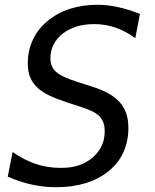

<svg xmlns="http://www.w3.org/2000/svg" viewBox="-20 -762 642 796"><path d="M212.4 14.2Q184.1 14.2 159.7 11.2Q135.3 8.3 110.4 2.9Q60.1 -8.3 12.2 -29.8L32.2 -131.8Q79.6 -98.6 129.4 -82Q154.3 -73.7 179.9 -69.8Q205.6 -65.9 231.9 -65.9Q273.9 -65.9 306.2 -76.4Q338.4 -86.9 363.8 -108.9Q414.1 -151.9 414.1 -216.8Q414.1 -238.3 408.7 -253.4Q403.3 -268.6 392.6 -279.8Q379.9 -292.5 359.1 -302Q338.4 -311.5 306.2 -321.8L256.8 -337.9Q217.3 -350.6 185.1 -365.7Q152.8 -380.9 131.3 -402.3Q113.3 -420.4 104.2 -443.6Q95.2 -466.8 95.2 -500.5Q95.2 -549.8 115 -594.5Q134.8 -639.2 175.8 -673.8Q216.3 -708 269 -725.1Q321.8 -742.2 382.3 -742.2Q405.8 -742.2 426.8 -739.7Q447.8 -737.3 469.7 -732.4Q492.2 -727.5 513.9 -720.7Q535.6 -713.9 560.1 -704.1L541 -604Q501 -632.8 459 -647.5Q416.5 -662.1 370.6 -662.1Q329.1 -662.1 295.9 -651.4Q262.7 -640.6 239.3 -622.1Q215.8 -603.5 202.4 -577.6Q189 -551.8 189 -521.5Q189 -502.4 194.8 -488.5Q200.7 -474.6 212.9 -463.9Q225.1 -453.1 246.3 -443.1Q267.6 -433.1 299.8 -422.9L358.9 -403.8Q400.4 -390.6 428.2 -375.5Q456.1 -360.4 475.6 -338.9Q494.1 -318.4 503.2 -292.7Q512.2 -267.1 512.2 -231Q512.2 -177.2 492.2 -132.1Q472.2 -86.9 431.2 -53.2Q390.1 -19.5 335 -2.7Q279.8 14.2 212.4 14.2Z"/></svg>

Font: Hack
Style: Italic
Weight: 400
Italic angle: -11°
Monospace: yes
Designer: Christopher Simpkins
Foundry: Christopher Simpkins
Version: Version 2.019; ttfautohint (v1.4.1) -l 4 -r 80 -G 350 -x 0 -